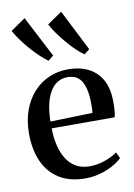

<svg xmlns="http://www.w3.org/2000/svg" viewBox="-92 -885 668 954"><g transform="rotate(-10 242.0 -408.0)"><path d="M262 11Q183 11 129.8 -22Q76.5 -55 49.5 -115.2Q22.5 -175.5 22.5 -256.5Q22.5 -322.5 41.8 -374.8Q61 -427 94.8 -463.5Q128.5 -500 172.8 -519Q217 -538 267 -538Q357.5 -538 409 -489.2Q460.5 -440.5 462.5 -348.5Q463 -317.5 461.2 -297.2Q459.5 -277 456 -263H138Q138.5 -216 148 -176.2Q157.5 -136.5 176.2 -107Q195 -77.5 223.8 -61Q252.5 -44.5 292.5 -44.5Q331.5 -44.5 370.8 -58.5Q410 -72.5 432 -90L447 -59Q430 -41.5 401 -25.5Q372 -9.5 336 0.8Q300 11 262 11ZM138 -297.5 351 -303.5Q352.5 -315 352.8 -327.2Q353 -339.5 353 -351Q353 -420.5 331.5 -460.2Q310 -500 259 -500Q231 -500 208.8 -486.5Q186.5 -473 171 -447Q155.5 -421 147 -383.5Q138.5 -346 138 -297.5ZM180.5 -597Q162.5 -609.5 140 -630.8Q117.5 -652 95.5 -677.5Q73.5 -703 55.2 -728.5Q37 -754 26 -774.5L100.5 -825.5L208 -618L181.5 -597ZM362.5 -597Q344 -609.5 322.2 -630.5Q300.5 -651.5 279 -677Q257.5 -702.5 239.5 -728Q221.5 -753.5 210.5 -774.5L285 -825.5L390 -618L363 -597Z"/></g></svg>

Font: Merriweather 96pt Medium
Style: Regular
Weight: 500
Version: Version 2.100